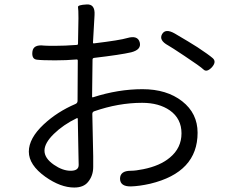

<svg xmlns="http://www.w3.org/2000/svg" viewBox="-20 -811 1040 859"><path d="M312 28Q251 28 183 -20Q109 -73 109 -132.5Q109 -192 175 -254Q236 -311 318 -346Q327 -350 327 -360L328 -540Q328 -545 323 -545L276 -542Q251 -541 226 -541Q168 -541 144.5 -544Q121 -547 125 -580Q129 -613 177 -607Q186 -606 226 -606Q249 -606 272 -607L323 -610Q329 -610 329 -616L331 -729Q331 -769 329 -779Q327 -789 367 -791Q406 -794 403 -744L396 -621Q396 -616 401 -617Q517 -631 550 -641Q596 -654 605 -622Q614 -589 567 -577Q520 -566 401 -552Q394 -551 394 -544L392 -379Q392 -374 397 -376Q509 -412 617.5 -412Q726 -412 795 -358Q864 -304 864 -217Q864 -40 652 11Q603 22 566 23Q518 24 517 -11Q517 -47 565 -47Q587 -47 621 -54Q696 -69 740 -106Q792 -149 792 -214.5Q792 -280 740 -317Q691 -351 616 -351Q510 -351 401 -313Q393 -310 393 -301L397 -112Q397 -88 397 -64Q397 -25 374 3Q354 28 312 28ZM332 -73Q332 -97 331 -121L328 -279Q328 -284 323 -282Q263 -253 221 -212Q179 -171 179 -137Q179 -103 221 -74Q260 -47 296 -47Q332 -47 332 -73ZM928 -510Q905 -486 890.5 -500Q876 -514 805 -561Q745 -601 732 -608Q690 -631 705 -658Q720 -685 762 -661L821 -626Q842 -613 863 -600Q913 -567 931.5 -551Q950 -535 928 -510Z"/></svg>

Font: Resource Han Rounded KR Normal
Style: Regular
Weight: 350
Designer: Cyano Hao (round all glyphs); Ryoko NISHIZUKA 西塚涼子 (kana, bopomofo & ideographs); Paul D. Hunt (Latin, Greek & Cyrillic)
Foundry: Cyano Hao
Version: 0.990